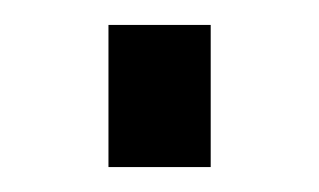

<svg xmlns="http://www.w3.org/2000/svg" viewBox="-20 -134 256 154"><path d="M149 0V-114H67V0Z"/></svg>

Font: Sunflower Light
Style: Regular
Weight: 300
Designer: JIKJI
Foundry: JIKJI
Version: Version 1.00